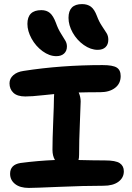

<svg xmlns="http://www.w3.org/2000/svg" viewBox="-20 -966 649 947"><path d="M461.9 -720.2Q427.2 -720.2 393.3 -744.1Q359.4 -768.1 338.6 -804.9Q317.9 -841.8 317.9 -877.9Q317.9 -945.8 384.8 -945.8Q411.1 -945.8 428.5 -932.9Q445.8 -919.9 458 -887.2Q468.3 -859.4 482.9 -837.6Q497.6 -815.9 505.9 -802.2Q514.2 -788.6 514.2 -770Q514.2 -746.6 500.5 -733.4Q486.8 -720.2 461.9 -720.2ZM257.8 -689Q223.6 -689 189.9 -713.6Q156.2 -738.3 135.7 -775.6Q115.2 -813 115.2 -848.1Q115.2 -916 184.1 -916Q209.5 -916 226.1 -902.1Q242.7 -888.2 255.9 -853Q266.1 -823.7 280.3 -801.3Q294.4 -778.8 302.2 -765.6Q310.1 -752.4 310.1 -736.8Q310.1 -714.8 296.1 -701.9Q282.2 -689 257.8 -689ZM122.1 -39.1Q78.6 -39.1 54.2 -58.6Q29.8 -78.1 29.8 -108.9Q29.8 -153.8 81.1 -162.1Q166.5 -173.3 251 -176.8Q238.8 -197.3 238.8 -227.1Q238.8 -277.3 242.4 -364.7Q246.1 -452.1 246.1 -482.9Q246.1 -486.3 246.6 -492.7Q247.1 -499 247.1 -502Q227.5 -500 194.1 -496.6Q160.6 -493.2 141.8 -491.7Q123 -490.2 105 -490.2Q65.4 -490.2 46.1 -508.3Q26.9 -526.4 26.9 -555.2Q26.9 -578.6 45.7 -595.2Q64.5 -611.8 96.2 -616.2Q280.8 -645 485.8 -645Q536.1 -645 555.7 -632.8Q575.2 -620.6 575.2 -590.8Q575.2 -553.7 547.4 -532.5Q519.5 -511.2 474.1 -511.2Q414.1 -511.2 368.2 -509.8Q377.9 -487.8 377.9 -465.8Q377.9 -449.2 374 -359.9Q370.1 -270.5 370.1 -203.1Q370.1 -187 367.2 -176.8Q445.3 -174.8 497.1 -174.8Q550.8 -174.8 570.8 -161.1Q590.8 -147.5 590.8 -121.1Q590.8 -89.4 564.2 -69.6Q537.6 -49.8 490.2 -49.8Q394.5 -49.8 271.5 -44.4Q148.4 -39.1 122.1 -39.1Z"/></svg>

Font: Shantell Sans Irregular
Style: Regular
Weight: 600
Designer: Stephen Nixon, Anya Danilova, Shantell Martin
Foundry: Arrow Type
Version: Version 1.006;[9816181b4]